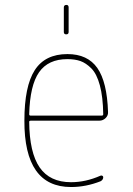

<svg xmlns="http://www.w3.org/2000/svg" viewBox="-20 -750 540 780"><path d="M239.3 -620.1V-719.7Q239.3 -729.5 249 -730Q258.8 -730.5 258.8 -719.7V-620.1Q258.8 -610.4 249 -610.4Q239.3 -610.4 239.3 -620.1ZM253.9 -509.8Q175.8 -509.8 138.7 -456.5Q101.6 -403.3 98.6 -286.1Q98.6 -280.3 104.5 -280.3H393.6Q398.4 -280.3 399.4 -285.2Q398.4 -356.4 385.7 -403.3Q373 -450.2 351.1 -472.2Q329.1 -494.1 306.6 -502Q284.2 -509.8 253.9 -509.8ZM268.6 9.8Q78.1 9.8 79.1 -259.8Q79.1 -399.4 121.1 -464.8Q163.1 -530.3 253.9 -530.3Q335.9 -530.3 375.5 -473.6Q415 -417 418.9 -294.9Q419.9 -281.2 409.2 -270.5Q398.4 -259.8 383.8 -259.8H104.5Q99.6 -259.8 98.6 -255.9Q99.6 -129.9 141.1 -69.8Q182.6 -9.8 268.6 -9.8Q328.1 -9.8 387.7 -36.1Q391.6 -38.1 395.5 -36.1Q399.4 -34.2 399.4 -30.3Q399.4 -19.5 388.7 -13.7Q329.1 9.8 268.6 9.8Z"/></svg>

Font: Rounded Mgen+ 1mn thin
Style: Regular
Weight: 100
Designer: [Source Han Sans]
Ryoko NISHIZUKA  (kana & ideographs); Paul D. Hunt (Latin, Greek & Cyrillic); Wenlong ZHANG  (bopomofo
Version: Version 1.059.20150602